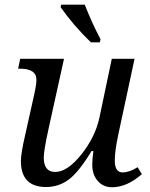

<svg xmlns="http://www.w3.org/2000/svg" viewBox="-20 -786 639 816"><path d="M65.9 -536.1H252L186 -236.8Q166 -146 166 -116.2Q166 -55.2 214.8 -55.2Q266.1 -55.2 325.4 -129.2Q384.8 -203.1 402.8 -287.1L455.1 -536.1H551.8L482.9 -214.8Q467.8 -144 467.8 -104Q467.8 -53.2 501 -53.2Q529.3 -53.2 564.9 -75.2L583 -45.9Q519.5 9.8 456.1 9.8Q418.5 9.8 395.3 -17.1Q372.1 -43.9 372.1 -85Q372.1 -110.8 377 -144H369.1Q314.9 -54.7 272.2 -22.9Q229.5 8.8 175.8 8.8Q68.8 8.8 68.8 -102.1Q68.8 -133.8 86.9 -211.9L126 -387.2Q134.8 -426.8 134.8 -446.8Q134.8 -494.1 64.9 -494.1H57.1ZM366.2 -606Q291 -679.2 237.3 -755.9L240.2 -766.1H340.3Q369.6 -690.4 407.2 -619.1L404.3 -606Z"/></svg>

Font: Droid Serif
Style: Italic
Weight: 400
Italic angle: -12°
Designer: Monotype Design team
Foundry: Monotype Imaging Inc.
Version: Version 1.03